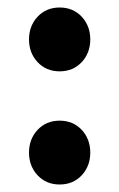

<svg xmlns="http://www.w3.org/2000/svg" viewBox="-20 -488 321 517"><path d="M58.1 -77.1Q58.1 -113.3 81.1 -138.2Q104.5 -163.1 140.6 -163.1Q176.8 -163.1 200.2 -138.2Q223.1 -113.3 223.1 -77.1Q223.1 -41 200.2 -16.1Q176.8 8.8 140.6 8.8Q104.5 8.8 81.1 -16.1Q58.1 -41 58.1 -77.1ZM58.1 -381.8Q58.1 -418 81.1 -442.9Q104.5 -467.8 140.6 -467.8Q176.8 -467.8 200.2 -442.9Q223.1 -418 223.1 -381.8Q223.1 -345.7 200.2 -320.8Q176.8 -295.9 140.6 -295.9Q104.5 -295.9 81.1 -320.8Q58.1 -345.7 58.1 -381.8Z"/></svg>

Font: Stardos Stencil
Style: Bold
Weight: 700
Designer: vernon adams
Foundry: vernon adams
Version: Version 1.000